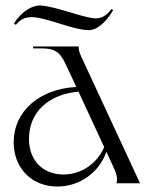

<svg xmlns="http://www.w3.org/2000/svg" viewBox="-20 -670 542 702"><path d="M406 0H492L278 -461C269 -481 267 -488 268 -500H101V-493H133C191 -493 204 -470 225 -425L259 -352C124 -345 30 -263 30 -150C30 -55 96 12 190 12C272 12 343 -40 369 -115L393 -63C408 -31 410 -19 406 0ZM31 -584 38 -579C56 -602 77 -609 105 -607C163 -601 245 -562 300 -560C330 -557 364 -583 394 -633L387 -637C369 -610 346 -602 326 -603C277 -607 188 -646 127 -650C98 -651 58 -628 31 -584ZM86 -162C86 -259 156 -325 267 -335L361 -132C334 -71 277 -32 212 -32C137 -32 86 -83 86 -162Z"/></svg>

Font: Sinistre
Style: Regular
Weight: 400
Designer: Jules Durand
Foundry: Collletttivo
Version: Version 69.420;Glyphs 3.2 (3217)